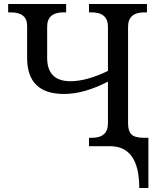

<svg xmlns="http://www.w3.org/2000/svg" viewBox="-20 -734 796 964"><path d="M522 -324.2Q402.3 -262.2 301.8 -262.2Q116.2 -262.2 116.2 -442.9V-604Q116.2 -671.9 34.2 -671.9H21V-713.9H312V-671.9H298.8Q216.8 -671.9 216.8 -600.1V-443.8Q216.8 -326.2 334 -326.2Q414.6 -326.2 522 -377.9V-600.1Q522 -671.9 439.9 -671.9H426.8V-713.9H717.8V-671.9H705.1Q623 -671.9 623 -600.1V-113.8Q623 -77.1 639.6 -59.6Q656.2 -42 705.1 -42H725.1V210H679.2Q679.2 0 532.2 0H426.8V-42H439.9Q522 -42 522 -113.8Z"/></svg>

Font: Droid Serif
Style: Regular
Weight: 400
Designer: Monotype Design team
Foundry: Monotype Imaging Inc.
Version: Version 1.03